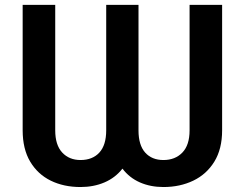

<svg xmlns="http://www.w3.org/2000/svg" viewBox="-20 -747 991 777"><path d="M71.7 -219.5V-727.3H203.5V-219.5Q203.5 -160.2 231.7 -129.8Q259.9 -99.4 305.8 -99.4Q354.4 -99.4 382.1 -129.6Q409.8 -159.8 409.8 -219.5V-727.3H540.5V-219.5Q540.5 -159.8 567.5 -129.6Q594.5 -99.4 641.3 -99.4Q688.9 -99.4 718 -129.6Q747.2 -159.8 747.2 -219.5V-727.3H878.9V-219.5Q878.9 -144.2 847.5 -93Q816.1 -41.9 762.3 -16Q708.5 9.9 641.3 9.9Q589.1 9.9 546.5 -8.7Q503.9 -27.3 475.5 -64.6Q446.4 -27.3 402.5 -8.7Q358.7 9.9 305.8 9.9Q237.9 9.9 185.2 -16Q132.5 -41.9 102.1 -93Q71.7 -144.2 71.7 -219.5Z"/></svg>

Font: DeltaSans SemiBold
Style: Regular
Weight: 600
Designer: Rasmus Andersson
Foundry: rsms
Version: Version 3.012